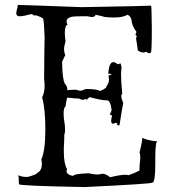

<svg xmlns="http://www.w3.org/2000/svg" viewBox="-20 -753 695 779"><path d="M323 6Q595 -7 598 -12Q610 -12 610 -85V-111Q610 -181 620 -181Q619 -180 615 -180Q609 -180 591.5 -183Q574 -186 556 -194Q557 -193 557 -190Q557 -178 546 -133Q549 -129 549 -115V-108Q546 -82 546 -68V-61Q527 -51 501 -42Q497 -44 488 -44Q469 -44 427 -34Q408 -48 397 -48H394Q385 -45 374 -45Q359 -45 341 -50Q278 -48 277 -39Q250 -44 250 -59L252 -67Q239 -89 239 -136V-155Q241 -185 241 -207Q244 -213 244 -228L243 -246Q238 -274 238 -292Q238 -315 246 -322Q250 -351 253 -357Q277 -354 301 -353Q310 -348 316 -348Q323 -348 326 -353Q327 -349 330 -349Q334 -349 343 -359Q392 -346 409 -346H414Q428 -346 433 -306Q428 -294 428 -292L431 -297Q426 -293 426 -290Q426 -286 435 -285Q431 -270 431 -262Q431 -251 440 -251Q444 -251 447 -255Q457 -253 457 -250Q457 -249 453 -248Q459 -244 462 -244Q464 -244 465 -246Q475 -311 480 -336Q472 -353 472 -363Q472 -370 476 -373Q471 -424 471 -454Q471 -462 472 -467.5Q473 -473 473 -478Q473 -485 469 -496Q457 -492 449 -488Q459 -491 459 -492Q446 -501 439 -501Q433 -501 427.5 -492.5Q422 -484 419 -454Q427 -454 434 -452Q419 -446 419 -445H420Q422 -437 422 -430Q422 -416 413 -405Q413 -394 386 -384Q370 -392 332 -392Q324 -392 316 -387Q311 -385 306 -385Q298 -385 290 -389Q267 -389 253 -387V-391Q253 -403 243 -414Q233 -431 232 -503L245 -530Q240 -540 240 -553Q240 -567 246 -585Q243 -606 243 -620Q243 -649 254 -653Q250 -660 250 -666Q250 -680 271 -685Q281 -687 312 -687H336Q346 -684 353 -684Q365 -684 368 -693Q394 -688 405 -684Q425 -682 441 -682Q481 -682 496 -693Q510 -690 514 -670Q514 -651 534 -623Q530 -617 530 -613Q530 -609 535 -607L532 -597Q539 -554 539 -549Q550 -540 561 -540Q567 -540 574 -543Q580 -537 586 -537Q588 -537 592 -539.5Q596 -542 596 -638Q595 -731 593 -730Q591 -729 311 -724Q72 -733 53 -733H51Q52 -732 52 -730Q52 -725 48 -712Q46 -704 46 -699Q46 -687 60 -687Q74 -687 104 -695L107 -696Q112 -696 117 -690L121 -691Q133 -691 155 -678Q159 -664 161 -602Q160 -581 159 -431Q161 -417 161 -405Q161 -378 151 -358Q164 -310 164 -229Q164 -142 148 -107L150 -89Q150 -61 131 -51Q126 -44 92 -35H87Q74 -35 63.5 -38.5Q53 -42 52 -42L53 -41Q56 -38 56 -30V-19Q56 -12 57 -5.5Q58 1 323 6Z"/></svg>

Font: Xiaobo Songti 小帛宋体
Style: Regular
Weight: 400
Version: Version 1.501;March 17, 2024;FontCreator 14.0.0.2814 64-bit